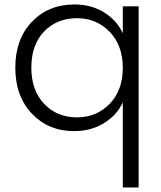

<svg xmlns="http://www.w3.org/2000/svg" viewBox="-20 -574 715 852"><path d="M310.1 -554.2Q387.2 -554.2 444.1 -517.6Q501 -481 524.9 -425.8V-545.9H595.2V257.8H524.9V-120.1Q501 -65.4 443.4 -28.8Q385.7 7.8 308.1 7.8Q194.8 7.8 121.3 -69.8Q47.9 -147.5 47.9 -273.9Q47.9 -400.4 121.6 -477.3Q195.3 -554.2 310.1 -554.2ZM321.8 -493.2Q232.9 -493.2 176 -434.6Q119.1 -376 119.1 -273.9Q119.1 -172.4 176.3 -112.8Q233.4 -53.2 321.8 -53.2Q408.2 -53.2 466.6 -113.3Q524.9 -173.3 524.9 -272.9Q524.9 -372.6 466.6 -432.9Q408.2 -493.2 321.8 -493.2Z"/></svg>

Font: SVN-Poppins Light
Style: Regular
Weight: 300
Designer: Ninad Kale (Devanagari), Jonny Pinhorn (Latin)
Foundry: Indian Type Foundry
Version: Version 3.002 2017